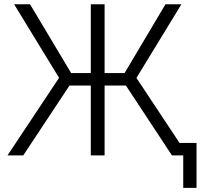

<svg xmlns="http://www.w3.org/2000/svg" viewBox="-20 -748 966 924"><path d="M483.4 -727.5V0H417V-727.5ZM16.1 0 264.2 -373.5 47.9 -727.5H124.5L322.3 -396.5H579.6L776.4 -727.5H853L636.7 -373L883.8 0H807.6L585.9 -336.4H314.5L91.8 0ZM861.8 156.2V0H820.3V-60.1H925.8V156.2Z"/></svg>

Font: Inter 28pt Light
Style: Regular
Weight: 300
Designer: Rasmus Andersson
Foundry: rsms
Version: Version 4.001;git-66647c0bb